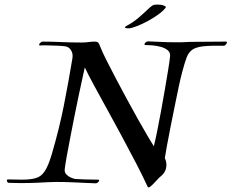

<svg xmlns="http://www.w3.org/2000/svg" viewBox="-20 -815 1013 840"><path d="M626 2Q604 -46 574 -103.5Q544 -161 511.5 -221.5Q479 -282 447.5 -339Q416 -396 390.5 -443Q365 -490 351 -520Q348 -507 341 -474.5Q334 -442 324.5 -398Q315 -354 305.5 -305.5Q296 -257 287 -211Q278 -165 271.5 -128.5Q265 -92 263 -73Q262 -60 271 -51Q280 -42 291.5 -37.5Q303 -33 309 -32Q326 -31 352 -30Q378 -29 409 -29Q414 -29 414 -26Q414 -22 409 -17.5Q404 -13 399 -13Q390 -13 361 -14.5Q332 -16 295.5 -17.5Q259 -19 226 -19Q217 -19 208.5 -18.5Q200 -18 192 -18Q175 -17 141.5 -15.5Q108 -14 70 -14Q58 -14 45.5 -14.5Q33 -15 20 -15H19Q15 -15 12.5 -18.5Q10 -22 10 -25Q10 -31 17 -30Q34 -30 48 -29.5Q62 -29 75 -29Q114 -29 137.5 -36Q161 -43 176.5 -67Q192 -91 207 -142Q239 -251 259 -351.5Q279 -452 297 -561Q300 -581 290.5 -595.5Q281 -610 267 -612Q257 -614 233 -615Q209 -616 186.5 -616.5Q164 -617 156 -616Q151 -616 151 -619Q151 -623 156.5 -628Q162 -633 166 -633Q201 -633 246.5 -631Q292 -629 335 -629Q355 -629 367.5 -631Q380 -633 396 -633Q405 -633 409.5 -628.5Q414 -624 421 -605Q428 -587 445.5 -552Q463 -517 486 -473.5Q509 -430 534 -383.5Q559 -337 583 -294.5Q607 -252 625.5 -220.5Q644 -189 653 -175Q659 -198 667 -238Q675 -278 684 -326Q693 -374 701 -421.5Q709 -469 715.5 -508Q722 -547 724 -568Q726 -585 714 -595Q702 -605 683.5 -610Q665 -615 646.5 -616.5Q628 -618 617 -618H616Q612 -618 612 -621Q612 -625 617 -629.5Q622 -634 627 -634Q639 -634 675.5 -632Q712 -630 753 -630Q764 -630 774 -630Q784 -630 794 -631Q809 -632 838 -632Q867 -632 901.5 -632.5Q936 -633 969 -633Q973 -633 973 -630Q973 -626 968 -620Q963 -614 958 -615Q902 -616 870 -612.5Q838 -609 821.5 -597.5Q805 -586 796.5 -563.5Q788 -541 778 -503Q771 -478 762.5 -438Q754 -398 744.5 -351Q735 -304 726 -259Q717 -214 710.5 -178Q704 -142 701 -123Q708 -110 708 -94Q708 -65 686 -46Q677 -39 664 -24.5Q651 -10 640 -0.5Q629 9 626 2ZM540 -691Q535 -691 530.5 -692.5Q526 -694 526 -696Q526 -697 534 -702Q562 -717 584.5 -736Q607 -755 623.5 -771Q640 -787 647 -791Q652 -794 658 -794.5Q664 -795 670 -795Q686 -795 697 -790.5Q708 -786 705 -782Q695 -768 674.5 -753Q654 -738 629.5 -724.5Q605 -711 582.5 -702Q560 -693 545 -691Z"/></svg>

Font: Kings
Style: Regular
Weight: 400
Designer: Robert E. Leuschke
Foundry: Robert E. Leuschke
Version: Version 1.010; ttfautohint (v1.8.3)